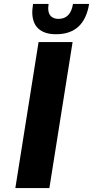

<svg xmlns="http://www.w3.org/2000/svg" viewBox="-20 -956 473 976"><path d="M176 -742H349L231 0H58ZM144 -895Q144 -906 148 -936H227Q225 -920 225 -915Q225 -886 239.5 -873Q254 -860 277 -860Q339 -860 351 -936H433Q408 -782 265 -782Q206 -782 175 -810.5Q144 -839 144 -895Z"/></svg>

Font: Exo ExtraBold
Style: Italic
Weight: 800
Italic angle: -9°
Designer: Natanael Gama
Foundry: Natanael Gama
Version: Version 1.500; ttfautohint (v1.6)